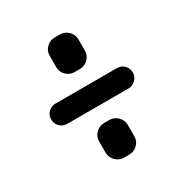

<svg xmlns="http://www.w3.org/2000/svg" viewBox="-141 -703 783 816"><g transform="rotate(-30 250.0 -295.0)"><path d="M262.7 -169.9Q286.1 -169.9 303.2 -152.8Q320.3 -135.7 320.3 -113.3V-56.6Q320.3 -33.2 303.2 -16.6Q286.1 0 262.7 0H237.3Q213.9 0 196.8 -17.1Q179.7 -34.2 179.7 -56.6V-113.3Q179.7 -136.7 196.8 -153.3Q213.9 -169.9 237.3 -169.9ZM179.7 -476.6V-533.2Q179.7 -556.6 196.8 -573.2Q213.9 -589.8 237.3 -589.8H262.7Q286.1 -589.8 303.2 -572.8Q320.3 -555.7 320.3 -533.2V-476.6Q320.3 -453.1 303.2 -436.5Q286.1 -419.9 262.7 -419.9H237.3Q213.9 -419.9 196.8 -436.5Q179.7 -453.1 179.7 -476.6ZM400.4 -344.7Q421.9 -344.7 436 -330.6Q450.2 -316.4 450.2 -295.4Q450.2 -274.4 435.5 -259.8Q420.9 -245.1 400.4 -245.1H99.6Q78.1 -245.1 64 -259.8Q49.8 -274.4 49.8 -295.4Q49.8 -316.4 64.5 -330.6Q79.1 -344.7 99.6 -344.7Z"/></g></svg>

Font: Rounded Mgen+ 1mn bold
Style: Bold
Weight: 700
Designer: [Source Han Sans]
Ryoko NISHIZUKA  (kana & ideographs); Paul D. Hunt (Latin, Greek & Cyrillic); Wenlong ZHANG  (bopomofo
Version: Version 1.059.20150602